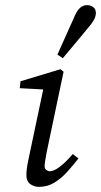

<svg xmlns="http://www.w3.org/2000/svg" viewBox="-20 -718 394 749"><path d="M83 -34Q83 -44 84.5 -58.5Q86 -73 92 -101L151 -380L167 -368L57 -374L60 -401L216 -448L228 -438L162 -124Q159 -107 156.5 -92.5Q154 -78 154 -70Q154 -60 160.5 -55Q167 -50 174 -50Q206 -50 264 -117L286 -100Q265 -73 242 -47.5Q219 -22 192 -5.5Q165 11 132 11Q113 11 98 0Q83 -11 83 -34ZM204 -505Q221 -543 238.5 -582Q256 -621 273 -659Q281 -677 292.5 -687.5Q304 -698 319 -698Q333 -698 343.5 -690.5Q354 -683 354 -667Q354 -657 349.5 -646.5Q345 -636 334 -622Q307 -589 280 -556.5Q253 -524 225 -491Z"/></svg>

Font: Lisu Bosa ExtraLight
Style: Italic
Weight: 200
Italic angle: -19°
Designer: David Morse, Annie Olsen, Victor Gaultney, Frank Grießhammer (Latin)
Foundry: SIL International
Version: Version 2.000